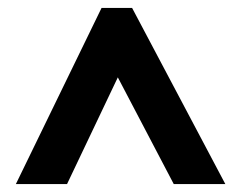

<svg xmlns="http://www.w3.org/2000/svg" viewBox="-20 -736 608 484"><path d="M20 -272 236 -716H313L548 -272H418L277 -541L149 -272Z"/></svg>

Font: Noto Sans Telugu SemiCondensed ExtraBold
Style: Regular
Weight: 800
Width: 4
Designer: Jelle Bosma - Monotype Design Team
Foundry: Monotype Imaging Inc.
Version: Version 2.005; ttfautohint (v1.8.4.7-5d5b)